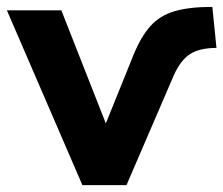

<svg xmlns="http://www.w3.org/2000/svg" viewBox="-22 -537 648 557"><path d="M217 0 -2 -507H156L285 -179L365 -377Q387 -431 414.5 -461.5Q442 -492 484.5 -504.5Q527 -517 594 -517L606 -398Q558 -398 530 -380.5Q502 -363 482 -318L345 0Z"/></svg>

Font: Mulish ExtraBold
Style: Regular
Weight: 800
Designer: Vernon Adams
Foundry: Vernon Adams
Version: Version 3.603; ttfautohint (v1.8.3)